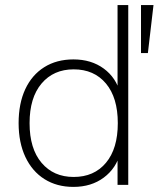

<svg xmlns="http://www.w3.org/2000/svg" viewBox="-20 -725 622 753"><path d="M268 8Q203 8 154.5 -22.5Q106 -53 79.5 -109.5Q53 -166 53 -242Q53 -319 79 -375Q105 -431 153.5 -461.5Q202 -492 268 -492Q338 -492 387 -456Q436 -420 452 -358H441V-705H483V0H441V-126H452Q436 -65 387 -28.5Q338 8 268 8ZM269 -31Q349 -31 395.5 -86.5Q442 -142 442 -242Q442 -342 395.5 -397.5Q349 -453 269 -453Q190 -453 143 -397.5Q96 -342 96 -242Q96 -142 143 -86.5Q190 -31 269 -31ZM533 -517V-705H582L560 -517Z"/></svg>

Font: Nunito Sans 12pt ExtraLight
Style: Regular
Weight: 200
Designer: Vernon Adams
Foundry: Vernon Adams
Version: Version 3.101;gftools[0.9.27]